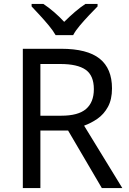

<svg xmlns="http://www.w3.org/2000/svg" viewBox="-20 -964 662 984"><path d="M294 -714Q427 -714 490.5 -663.5Q554 -613 554 -511Q554 -454 533 -416Q512 -378 479.5 -355.5Q447 -333 411 -320L607 0H502L329 -295H187V0H97V-714ZM289 -636H187V-371H294Q381 -371 421 -405.5Q461 -440 461 -507Q461 -577 419 -606.5Q377 -636 289 -636ZM265 -784Q252 -807 230 -833.5Q208 -860 184 -886Q160 -912 142 -931V-944H202Q228 -927 256 -903Q284 -879 309 -852Q336 -879 364 -903Q392 -927 418 -944H480V-931Q461 -912 436.5 -886Q412 -860 389.5 -833.5Q367 -807 355 -784Z"/></svg>

Font: Noto Music
Style: Regular
Weight: 400
Designer: Monotype Design Team, Benjamin Yang
Foundry: Monotype Imaging Inc.
Version: Version 2.002; ttfautohint (v1.8.4.7-5d5b)